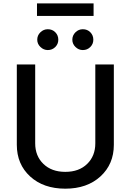

<svg xmlns="http://www.w3.org/2000/svg" viewBox="-20 -1111 777 1143"><path d="M537.1 -1090.8V-1016.1H200.2V-1090.8ZM264.6 -813Q239.7 -813 220.7 -831.3Q201.7 -849.6 201.7 -874.5Q201.7 -900.4 220.5 -918.7Q239.3 -937 264.6 -937Q291.5 -937 309.3 -918.9Q327.1 -900.9 327.1 -874.5Q327.1 -849.1 309.1 -831.1Q291 -813 264.6 -813ZM473.1 -813Q448.2 -813 429.4 -831.3Q410.6 -849.6 410.6 -874.5Q410.6 -900.4 429.2 -918.7Q447.8 -937 473.1 -937Q500 -937 517.8 -918.9Q535.6 -900.9 535.6 -874.5Q535.6 -849.1 517.6 -831.1Q499.5 -813 473.1 -813ZM547.4 -727.1H657.7V-249Q657.7 -133.8 578.1 -60.8Q498.5 12.2 368.7 12.2Q238.8 12.2 159.4 -60.5Q80.1 -133.3 80.1 -249V-727.1H189.5V-257.8Q189.5 -182.6 238.3 -135.3Q287.1 -87.9 368.7 -87.9Q450.7 -87.9 499 -135.3Q547.4 -182.6 547.4 -257.8Z"/></svg>

Font: Interop Med
Style: Regular
Weight: 500
Designer: Rasmus Andersson, Google, Jang Haemin
Foundry: jhaemin
Version: Version 1.007